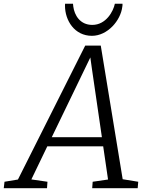

<svg xmlns="http://www.w3.org/2000/svg" viewBox="-92 -986 745 1006"><path d="M2 -45.4 -68.4 -33.7 -72.3 0H154.3L156.7 -33.7L72.3 -45.9L155.8 -219.2H448.7L474.1 -45.4L393.6 -33.7L391.1 0H629.4L632.3 -33.7L550.8 -46.9L436 -747.1H354.5ZM179.2 -267.1 381.3 -685.1 390.1 -622.1 441.9 -267.1ZM389.6 -798.3C471.7 -798.3 540.5 -878.9 548.8 -950.7C549.8 -956.1 550.3 -961.4 549.8 -966.3H509.8C502 -927.2 463.9 -855.5 391.6 -855.5C326.7 -855.5 297.9 -907.2 292 -951.7C291 -956.5 291 -962.4 290.5 -966.3H249C248.5 -963.4 248.5 -959.5 248.5 -956.5C248.5 -878.4 298.8 -798.3 389.6 -798.3Z"/></svg>

Font: Merriweather
Style: Light Italic
Weight: 300
Italic angle: -7.5°
Designer: Eben Sorkin
Foundry: Eben Sorkin
Version: Version 1.001